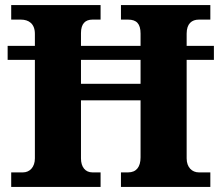

<svg xmlns="http://www.w3.org/2000/svg" viewBox="-20 -734 869 754"><path d="M24 0H375V-57H343C315 -57 298 -78 298 -112V-340H532V-116C532 -78 515 -57 483 -57H455V0H806V-57H761C734 -57 713 -77 713 -112V-499H820V-554H713V-602C713 -641 733 -657 761 -657H806V-714H455V-657H483C516 -657 532 -641 532 -602V-554H298V-604C298 -641 315 -657 343 -657H375V-714H24V-657H62C93 -657 117 -641 117 -601V-554H10V-499H117V-112C117 -78 97 -57 70 -57H24ZM298 -405V-499H532V-405Z"/></svg>

Font: Noto Serif Malayalam ExtraBold
Style: Regular
Weight: 800
Designer: Indian type Foundry, Jelle Bosma, Monotype Design Team
Foundry: Monotype Imaging Inc.
Version: Version 2.104